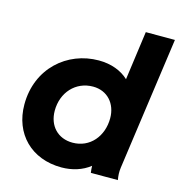

<svg xmlns="http://www.w3.org/2000/svg" viewBox="-112 -857 907 968"><g transform="rotate(15 341.0 -372.5)"><path d="M295 12C350 12 403 -4 443 -36C443 -25 444 -14 446 0H587C583 -23 582 -41 585 -64L682 -757H530L495 -502C458 -537 404 -558 339 -558C175 -558 33 -436 33 -247C33 -94 138 12 295 12ZM189 -256C189 -351 254 -423 345 -423C420 -423 469 -367 469 -291C469 -197 408 -123 317 -123C240 -123 189 -177 189 -256Z"/></g></svg>

Font: Mluvka ExtraBold
Style: Italic
Weight: 800
Italic angle: -8°
Designer: Modified by Jiří Krblich, Original typeface by Gumpita Rahayu
Foundry: Gumpita Rahayu & Jiří Krblich
Version: Version 2.000;Glyphs 3.1.1 (3134)